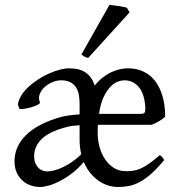

<svg xmlns="http://www.w3.org/2000/svg" viewBox="-20 -747 732 782"><path d="M652.8 -272Q643.1 -262.2 628.4 -253.7Q613.8 -245.1 598.1 -238.8H378.9Q377.9 -230.5 377.9 -221.7V-204.1Q377.9 -175.8 385.5 -148.2Q393.1 -120.6 407.7 -98.6Q422.4 -76.7 443.6 -63.2Q464.8 -49.8 492.2 -49.8Q507.3 -49.8 521.2 -51.5Q535.2 -53.2 551 -59.8Q566.9 -66.4 585.9 -79.6Q605 -92.8 630.9 -115.2Q637.2 -111.8 641.8 -105.5Q646.5 -99.1 648.9 -95.2Q619.6 -60.1 595.2 -38.6Q570.8 -17.1 548.6 -5.4Q526.4 6.3 505.1 10.5Q483.9 14.6 460.9 14.6Q439.5 14.6 418.7 7.8Q397.9 1 379.6 -12.2Q361.3 -25.4 346.4 -44.2Q331.5 -63 321.3 -87.4Q300.3 -62 275.6 -43Q251 -23.9 226.6 -11Q202.1 2 180.2 8.3Q158.2 14.6 143.1 14.6Q125.5 14.6 106.9 8.8Q88.4 2.9 73.5 -9.8Q58.6 -22.5 48.8 -42.5Q39.1 -62.5 39.1 -90.8Q39.1 -119.6 50.5 -146.2Q62 -172.9 85 -195.8Q107.9 -218.8 143.1 -237.5Q178.2 -256.3 226.1 -270Q242.2 -274.4 262.5 -277.1Q282.7 -279.8 304.2 -281.2V-323.2Q304.2 -342.3 301.3 -359.9Q298.3 -377.4 290 -390.6Q281.7 -403.8 266.8 -411.9Q252 -419.9 228 -419.9Q212.4 -419.9 194.6 -412.8Q176.8 -405.8 162.8 -393.3Q148.9 -380.9 142.1 -364.5Q135.3 -348.1 142.6 -330.1Q144 -325.7 133.5 -320.3Q123 -314.9 108.6 -310.5Q94.2 -306.2 79.8 -304Q65.4 -301.8 59.6 -303.2L52.7 -320.8Q55.2 -339.8 66.9 -358.4Q78.6 -377 96.2 -393.3Q113.8 -409.7 135.5 -423.6Q157.2 -437.5 179.4 -447.5Q201.7 -457.5 223.1 -463.1Q244.6 -468.8 261.2 -468.8Q304.2 -468.8 329.3 -451.2Q354.5 -433.6 365.7 -398.4Q381.3 -418 398.9 -431.6Q416.5 -445.3 434.3 -453.4Q452.1 -461.4 469 -465.1Q485.8 -468.8 500 -468.8Q529.8 -468.8 552.7 -460.2Q575.7 -451.7 592.5 -437.3Q609.4 -422.9 621.1 -403.3Q632.8 -383.8 639.9 -362.1Q647 -340.3 649.9 -317.1Q652.8 -293.9 652.8 -272ZM311 -118.7Q307.6 -132.8 305.9 -147.5Q304.2 -162.1 304.2 -178.2V-236.8Q288.1 -235.8 275.4 -234.4Q262.7 -232.9 256.8 -231Q183.6 -212.9 151.4 -182.4Q119.1 -151.9 119.1 -111.8Q119.1 -92.3 125 -80.1Q130.9 -67.9 139.2 -60.8Q147.5 -53.7 156.5 -51.3Q165.5 -48.8 171.9 -48.8Q185.1 -48.8 201.7 -53.2Q218.3 -57.6 236.6 -66.2Q254.9 -74.7 273.9 -87.9Q293 -101.1 311 -118.7ZM485.8 -419.9Q474.6 -419.9 459.7 -414.6Q444.8 -409.2 430.2 -394.3Q415.5 -379.4 402.6 -352.8Q389.6 -326.2 383.3 -283.2H553.2Q563.5 -283.2 567.6 -286.9Q571.8 -290.5 571.8 -300.8Q571.8 -324.2 566.9 -345.7Q562 -367.2 551.8 -383.5Q541.5 -399.9 525.1 -409.9Q508.8 -419.9 485.8 -419.9ZM339.4 -511.2Q330.6 -512.7 323.7 -516.6Q316.9 -520.5 311.5 -524.9L425.8 -727.1Q431.6 -726.6 441.2 -725.3Q450.7 -724.1 461.2 -722.7Q471.7 -721.2 481.4 -719.2Q491.2 -717.3 496.6 -715.8L507.8 -696.8Z"/></svg>

Font: Gentium Plus Afr
Style: Regular
Weight: 400
Designer: J. Victor Gaultney, Annie Olsen, Iska Routamaa, Becca Hirsbrunner
Foundry: SIL International
Version: Version 5.000